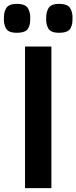

<svg xmlns="http://www.w3.org/2000/svg" viewBox="-35 -970 394 990"><path d="M94 -730H230V0H94ZM-5 -825Q-15 -845 -15 -868Q-15 -891 -13 -901.5Q-11 -912 -5 -924Q7 -950 52 -950Q99 -950 111 -924Q121 -904 121 -881Q121 -858 119 -847.5Q117 -837 111 -825Q105 -813 90 -807Q75 -801 52 -801Q29 -801 15 -807Q1 -813 -5 -825ZM213 -825Q203 -845 203 -868Q203 -891 205 -901.5Q207 -912 213 -924Q225 -950 270 -950Q317 -950 329 -924Q339 -904 339 -881Q339 -858 337 -847.5Q335 -837 329 -825Q323 -813 308 -807Q293 -801 270 -801Q247 -801 233 -807Q219 -813 213 -825Z"/></svg>

Font: Sintony
Style: Bold
Weight: 700
Designer: Eduardo Rodriguez Tunni
Foundry: Eduardo Rodriguez Tunni
Version: Version 1.001